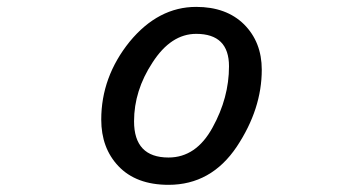

<svg xmlns="http://www.w3.org/2000/svg" viewBox="-20 -507 1040 549"><path d="M318.4 -32.2Q269.5 -84 269.5 -165Q269.5 -287.1 350.6 -387.7Q432.6 -487.3 541 -487.3Q627 -487.3 677.7 -437.5Q728.5 -386.7 728.5 -307.6Q728.5 -195.3 657.2 -87.9Q584 21.5 461.9 21.5Q369.1 21.5 318.4 -32.2ZM587.9 -142.6Q634.8 -227.5 634.8 -317.4Q634.8 -410.2 541 -410.2Q468.8 -410.2 416 -328.1Q363.3 -248 363.3 -160.2Q363.3 -56.6 461.9 -56.6Q541 -56.6 587.9 -142.6Z"/></svg>

Font: jf-openhuninn-1.1
Style: Regular
Weight: 400
Designer: [Kosugi Maru]
      Designed by Motoya company      

      [Varela Round]
      Joe Prince(Latin component); Avraham Co
Foundry: justfont CO.,LTD.
Version: 1.1